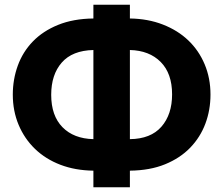

<svg xmlns="http://www.w3.org/2000/svg" viewBox="-20 -756 942 810"><path d="M528 -678Q604 -677 667 -652.5Q730 -628 774.5 -585.5Q819 -543 843.5 -484.5Q868 -426 868 -357Q868 -292 846.5 -234.5Q825 -177 782.5 -133Q740 -89 676.5 -63Q613 -37 528 -36V34H374V-36Q297 -37 234.5 -61Q172 -85 127.5 -128Q83 -171 58.5 -229.5Q34 -288 34 -357Q34 -421 55 -479Q76 -537 118.5 -581Q161 -625 225 -651Q289 -677 374 -678V-736H528ZM706 -358Q706 -446 658 -494.5Q610 -543 528 -545V-169Q616 -170 661 -221.5Q706 -273 706 -358ZM196 -356Q196 -268 243.5 -219.5Q291 -171 374 -169V-545Q285 -543 240.5 -492Q196 -441 196 -356Z"/></svg>

Font: Tilda Sans Extra Bold
Style: Regular
Weight: 800
Designer: ParaType Ltd
Foundry: ParaType Ltd
Version: Version 1.009